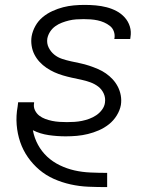

<svg xmlns="http://www.w3.org/2000/svg" viewBox="-20 -548 640 783"><path d="M416 215Q378 215 341 213.5Q304 212 268 204Q232 196 199.5 181.5Q167 167 140.5 144.5Q114 122 94 93.5Q74 65 62.5 31.5Q51 -2 48 -39Q45 -76 52 -114L54 -131H119V-128Q116 -112 122.5 -98.5Q129 -85 140 -76.5Q151 -68 164.5 -63Q178 -58 192.5 -55Q207 -52 222.5 -51Q238 -50 253 -50Q269 -50 284 -51Q299 -52 314 -55Q329 -58 344 -63.5Q359 -69 372.5 -78Q386 -87 396 -100.5Q406 -114 408 -129Q411 -149 403 -166.5Q395 -184 380.5 -195Q366 -206 348 -212.5Q330 -219 311 -223Q292 -227 273.5 -231Q255 -235 236.5 -240.5Q218 -246 201.5 -253.5Q185 -261 169.5 -271.5Q154 -282 141.5 -295.5Q129 -309 120.5 -325.5Q112 -342 109 -361.5Q106 -381 109 -400Q113 -422 124.5 -442.5Q136 -463 154 -478Q172 -493 194 -503Q216 -513 237.5 -518.5Q259 -524 281 -526Q303 -528 325 -528Q348 -528 370.5 -526Q393 -524 414.5 -518.5Q436 -513 455 -503Q474 -493 488.5 -477Q503 -461 509.5 -440Q516 -419 512 -396L511 -389H446L447 -393Q449 -407 444 -420.5Q439 -434 428 -442.5Q417 -451 404.5 -456.5Q392 -462 378 -465Q364 -468 349.5 -469Q335 -470 321 -470Q306 -470 291 -469Q276 -468 261.5 -464.5Q247 -461 232.5 -455.5Q218 -450 205.5 -441Q193 -432 184.5 -419Q176 -406 173 -391Q170 -371 178.5 -354Q187 -337 201 -325.5Q215 -314 233 -308Q251 -302 269.5 -298Q288 -294 307 -290Q326 -286 344 -280Q362 -274 379.5 -266.5Q397 -259 412 -248.5Q427 -238 439.5 -224.5Q452 -211 460.5 -194.5Q469 -178 472.5 -159Q476 -140 473 -120Q469 -98 456 -77Q443 -56 424 -41Q405 -26 383 -16.5Q361 -7 338.5 -1.5Q316 4 293.5 6Q271 8 248 8Q213 8 178.5 3Q144 -2 114 -17Q120 15 135 42.5Q150 70 172.5 91Q195 112 224 126Q253 140 284 147Q315 154 349 155.5Q383 157 416 157H417V215Z"/></svg>

Font: Iosevka Aile Light Oblique
Style: Regular
Weight: 300
Italic angle: -9°
Designer: Belleve Invis
Foundry: Belleve Invis
Version: Version 31.1.0; ttfautohint (v1.8.4)